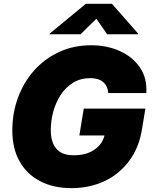

<svg xmlns="http://www.w3.org/2000/svg" viewBox="-20 -974 795 1004"><path d="M354.5 9.8Q259.3 9.8 189.7 -26.6Q120.1 -63 82.3 -130.4Q44.4 -197.8 44.4 -291.5Q44.4 -382.8 74.2 -463.6Q104 -544.4 158.9 -606Q213.9 -667.5 289.6 -702.4Q365.2 -737.3 457 -737.3Q539.6 -737.3 606.7 -707Q673.8 -676.8 711.9 -620.8Q750 -564.9 745.1 -487.3H545.9Q543 -524.9 519 -545.2Q495.1 -565.4 452.6 -565.4Q400.9 -565.4 362.1 -541.5Q323.2 -517.6 297.4 -477.8Q271.5 -438 258.5 -389.9Q245.6 -341.8 245.6 -293Q245.6 -230 274.9 -196Q304.2 -162.1 364.7 -162.1Q432.1 -162.1 473.6 -191.2Q515.1 -220.2 526.4 -265.6H395L418 -406.2H740.2L722.7 -299.3Q706.5 -199.7 654.3 -130.9Q602.1 -62 524.7 -26.1Q447.3 9.8 354.5 9.8ZM401.4 -794.9H239.3L239.7 -797.9L428.7 -954.1H565.4L702.6 -797.9L702.1 -794.9H540L483.9 -876Z"/></svg>

Font: Inter Black
Style: Italic
Weight: 900
Italic angle: -9.39999°
Designer: Rasmus Andersson
Foundry: rsms
Version: Version 4.000;git-a52131595